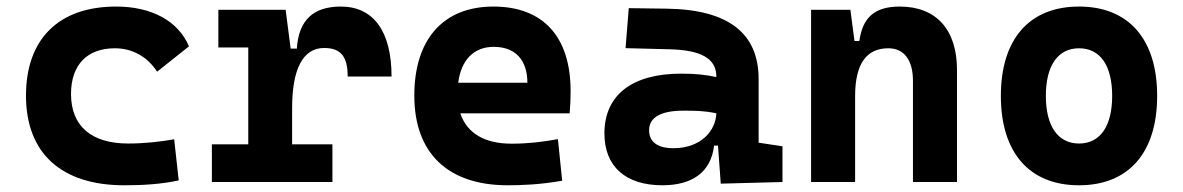

<svg xmlns="http://www.w3.org/2000/svg" viewBox="-20 -547 3556 577"><path d="M353.5 9.8C406.7 9.8 464.4 6.8 517.1 -4.9L503.4 -128.4C459 -120.6 412.1 -115.7 365.2 -115.7C255.4 -115.7 193.4 -167.5 193.4 -264.6C193.4 -352.5 242.2 -401.9 325.2 -401.9C377.9 -401.9 423.3 -376.5 452.1 -331.5L547.9 -407.7C515.6 -483.9 436 -527.3 329.1 -527.3C155.3 -527.3 58.1 -428.7 58.1 -259.8C58.1 -85.9 165 9.8 353.5 9.8Z M857.9 -222.7C857.9 -337.9 889.6 -402.8 954.1 -402.8C1003.4 -402.8 1024.9 -377.9 1024.9 -316.9H1156.7C1156.7 -452.6 1102.5 -527.3 1004.4 -527.3C920.9 -527.3 877.4 -485.8 872.1 -400.9H853.5L838.4 -517.6H636.2V-404.3H726.1V-113.3H616.7V0H979V-113.3H857.9Z M1505.9 9.8C1547.9 9.8 1603 7.8 1669.4 -3.9L1656.7 -128.9C1609.4 -120.1 1564.5 -115.2 1517.6 -115.2C1436.5 -115.2 1383.3 -146.5 1363.3 -206.5H1691.9C1693.8 -227.5 1694.8 -249 1694.8 -273.4C1694.8 -438.5 1610.4 -527.3 1462.9 -527.3C1312 -527.3 1225.1 -428.7 1225.1 -259.8C1225.1 -85.9 1326.7 9.8 1505.9 9.8ZM1356.9 -298.3C1366.2 -367.7 1404.3 -406.2 1463.9 -406.2C1527.3 -406.2 1564.9 -368.2 1564.9 -298.3Z M2146 4.9 2331.5 0V-107.4L2259.8 -118.2V-309.6C2259.8 -446.3 2169.9 -518.6 1982.4 -521L1869.6 -522.5L1859.9 -402.3L1992.2 -398.9C2085.4 -396.5 2132.8 -372.1 2132.8 -316.9V-315.4C2101.6 -322.3 2069.8 -325.7 2026.9 -325.7C1879.9 -325.7 1796.4 -261.7 1796.4 -146C1796.4 -46.4 1860.4 9.8 1970.7 9.8C2060.5 9.8 2116.7 -29.8 2126 -109.4H2137.7ZM2132.8 -206.5C2130.9 -154.8 2087.4 -101.6 2003.4 -101.6C1956.1 -101.6 1930.7 -120.6 1930.7 -155.8C1930.7 -194.3 1966.3 -214.4 2033.2 -214.4C2067.4 -214.4 2095.2 -214.4 2132.8 -206.5Z M2723.6 0H2856V-336.9C2856 -458 2793.5 -527.3 2684.1 -527.3C2606.9 -527.3 2572.3 -493.2 2562.5 -423.8H2547.9L2535.6 -517.6H2417.5V0H2549.8V-258.3C2549.8 -354.5 2583.5 -401.9 2649.4 -401.9C2696.8 -401.9 2723.6 -366.7 2723.6 -304.2Z M3222.7 9.8C3371.6 9.8 3457.5 -87.9 3457.5 -258.8C3457.5 -429.7 3371.6 -527.3 3222.7 -527.3C3073.7 -527.3 2987.8 -429.7 2987.8 -258.8C2987.8 -87.9 3073.7 9.8 3222.7 9.8ZM3222.7 -115.7C3159.7 -115.7 3123 -167.5 3123 -258.8C3123 -350.6 3159.7 -401.9 3222.7 -401.9C3286.1 -401.9 3322.3 -350.6 3322.3 -258.8C3322.3 -167.5 3286.1 -115.7 3222.7 -115.7Z"/></svg>

Font: CaskaydiaCove Nerd Font
Style: Bold
Weight: 700
Designer: Aaron Bell
Foundry: Saja Typeworks
Version: Version 2111.1;Nerd Fonts 2.3.0